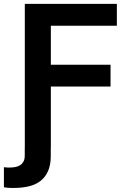

<svg xmlns="http://www.w3.org/2000/svg" viewBox="-39 -747 659 972"><path d="M86.6 0V-727.3H552.6V-616.8H218.4V-419.4H520.6V-308.9H218.4V0H218V41.9Q218 88.8 203.8 120Q189.6 151.3 164.6 170.1Q139.6 188.9 105.3 196.7Q71 204.5 30.9 204.5Q22.7 204.5 9.8 204.2Q-3.2 203.8 -19.2 201V99.4Q-12.8 100.5 -5 100.9Q2.8 101.2 9.9 101.2Q25.6 101.2 39.6 98.4Q53.6 95.5 63.9 88.6Q74.2 81.7 80.3 70.1Q86.3 58.6 86.3 40.8V0Z"/></svg>

Font: Interop SemBd
Style: Regular
Weight: 600
Designer: Rasmus Andersson, Google, Jang Haemin
Foundry: jhaemin
Version: Version 1.008